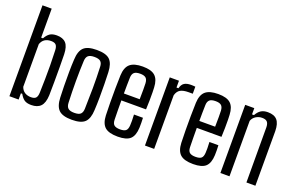

<svg xmlns="http://www.w3.org/2000/svg" viewBox="-95 -1190 2463 1588"><g transform="rotate(20 1136.0 -396.0)"><path d="M360 -481Q361 -432 361.5 -367.5Q362 -303 361.5 -237.5Q361 -172 360 -119Q357 -52 329 -22.5Q301 7 246 7Q206 7 184.5 -8.5Q163 -24 146 -55H134V0H53V-800H134V-545H150Q167 -576 189 -591.5Q211 -607 251 -607Q304 -607 331 -578Q358 -549 360 -481ZM279 -113Q281 -176 282 -234.5Q283 -293 282.5 -354Q282 -415 279 -486Q278 -518 265.5 -532.5Q253 -547 222 -547Q155 -547 134 -488V-112Q145 -81 168.5 -67Q192 -53 222 -53Q253 -53 265.5 -67Q278 -81 279 -113Z M603 7Q522 7 488.5 -25.5Q455 -58 452 -133Q450 -174 449 -233Q448 -292 448.5 -354.5Q449 -417 452 -467Q455 -543 488.5 -575Q522 -607 603 -607Q685 -607 718 -574.5Q751 -542 754 -467Q756 -421 757 -362.5Q758 -304 757.5 -244Q757 -184 754 -133Q751 -58 718 -25.5Q685 7 603 7ZM603 -54Q643 -54 658.5 -69Q674 -84 675 -116Q678 -207 678.5 -298Q679 -389 675 -484Q674 -517 658 -531.5Q642 -546 603 -546Q565 -546 548.5 -531Q532 -516 531 -482Q527 -402 527 -306Q527 -210 531 -118Q532 -84 548.5 -69Q565 -54 603 -54Z M1073 -210H1152Q1153 -193 1153.5 -166Q1154 -139 1153 -123Q1150 -53 1117.5 -22.5Q1085 8 1008 8Q928 8 894 -23Q860 -54 857 -123Q855 -171 854.5 -233.5Q854 -296 854.5 -360Q855 -424 857 -476Q860 -547 895.5 -577.5Q931 -608 1007 -608Q1083 -608 1116.5 -577Q1150 -546 1153 -478Q1154 -467 1154.5 -435Q1155 -403 1154.5 -362Q1154 -321 1152 -284H935Q935 -243 935.5 -200.5Q936 -158 937 -115Q938 -81 954.5 -68Q971 -55 1006 -55Q1042 -55 1057 -68Q1072 -81 1074 -115Q1075 -130 1075 -156Q1075 -182 1073 -210ZM1007 -545Q969 -545 953.5 -530.5Q938 -516 937 -486Q936 -451 935.5 -416.5Q935 -382 935 -345H1074Q1075 -389 1075 -430Q1075 -471 1074 -486Q1072 -519 1056 -532Q1040 -545 1007 -545Z M1246 0V-600H1327V-540H1344Q1353 -575 1374.5 -588.5Q1396 -602 1433 -602Q1442 -602 1451.5 -601.5Q1461 -601 1471 -600V-538H1434Q1388 -538 1362.5 -523.5Q1337 -509 1327 -472V0Z M1737 -210H1816Q1817 -193 1817.5 -166Q1818 -139 1817 -123Q1814 -53 1781.5 -22.5Q1749 8 1672 8Q1592 8 1558 -23Q1524 -54 1521 -123Q1519 -171 1518.5 -233.5Q1518 -296 1518.5 -360Q1519 -424 1521 -476Q1524 -547 1559.5 -577.5Q1595 -608 1671 -608Q1747 -608 1780.5 -577Q1814 -546 1817 -478Q1818 -467 1818.5 -435Q1819 -403 1818.5 -362Q1818 -321 1816 -284H1599Q1599 -243 1599.5 -200.5Q1600 -158 1601 -115Q1602 -81 1618.5 -68Q1635 -55 1670 -55Q1706 -55 1721 -68Q1736 -81 1738 -115Q1739 -130 1739 -156Q1739 -182 1737 -210ZM1671 -545Q1633 -545 1617.5 -530.5Q1602 -516 1601 -486Q1600 -451 1599.5 -416.5Q1599 -382 1599 -345H1738Q1739 -389 1739 -430Q1739 -471 1738 -486Q1736 -519 1720 -532Q1704 -545 1671 -545Z M1910 0V-600H1990V-545H2007Q2024 -576 2047.5 -591.5Q2071 -607 2108 -607Q2164 -607 2190.5 -577Q2217 -547 2218 -481V0H2139L2138 -487Q2137 -519 2123.5 -533Q2110 -547 2079 -547Q2050 -547 2025 -531.5Q2000 -516 1990 -488V0Z"/></g></svg>

Font: Big Shoulders Text
Style: Regular
Weight: 400
Designer: Patric King
Foundry: XO Type Co
Version: Version 1.000; ttfautohint (v1.8.2)